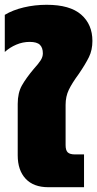

<svg xmlns="http://www.w3.org/2000/svg" viewBox="-50 -782 406 802"><path d="M24 -133V-348Q24 -394 41.5 -425Q59 -456 91 -494Q110 -515 119.5 -529.5Q129 -544 129 -559Q129 -583 116.5 -595Q104 -607 74 -607Q45 -607 18 -595.5Q-9 -584 -30 -565V-720Q3 -740 49 -751Q95 -762 145 -762Q242 -762 289 -721Q336 -680 336 -611Q336 -573 321.5 -543.5Q307 -514 279 -473Q251 -435 237.5 -407Q224 -379 224 -344V-176Q224 -154 233 -145.5Q242 -137 263 -137H301V0H152Q90 0 57 -35.5Q24 -71 24 -133Z"/></svg>

Font: Prompt ExtraBold
Style: Regular
Weight: 800
Designer: Katatrad Team
Foundry: CadsonDemak
Version: Version 1.000